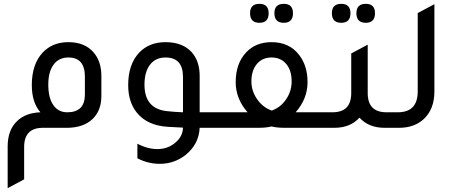

<svg xmlns="http://www.w3.org/2000/svg" viewBox="-20 -667 2377 1002"><path d="M20 315V97Q20 12 69 -35Q113 -78 191 -81Q146 -132 146 -223Q146 -332 203 -393Q254 -447 337 -447Q422 -447 468 -394Q509 -347 509 -271V-163Q508 -88 462 -45Q416 -2 335 0H204Q106 0 106 100V269ZM423 -267Q423 -367 337 -367Q287 -367 259.5 -329.5Q232 -292 232 -225Q232 -157 258 -119Q284 -81 331 -81Q423 -81 423 -174Z M1146 -81V0H1022Q1018 86 948 142Q889 188 814 188Q752 188 697 159V83Q750 111 802 111Q855 111 894.5 78Q934 45 935 -1Q883 -3 858 -5Q750 -11 695 -78Q649 -134 649 -223Q649 -332 707 -393Q759 -447 844 -447Q933 -447 981 -394Q1022 -347 1022 -271V-81ZM935 -265Q935 -367 844 -367Q792 -367 763 -329.5Q734 -292 734 -225Q734 -94 862 -86Q886 -83 935 -81Z M1334 -548Q1285 -548 1285 -598Q1285 -647 1334 -647Q1382 -647 1382 -598Q1382 -548 1334 -548ZM1461 -548Q1412 -548 1412 -598Q1412 -647 1461 -647Q1509 -647 1509 -598Q1509 -548 1461 -548ZM1523 -81H1709V0H1465Q1426 0 1397 -7Q1369 0 1329 0H1086V-81H1272Q1210 -152 1210 -238Q1210 -336 1265 -394Q1315 -447 1397 -447Q1491 -447 1542 -379Q1585 -323 1585 -238Q1585 -152 1523 -81ZM1398 -90Q1444 -106 1473 -148.5Q1502 -191 1502 -242Q1502 -300 1473.5 -333.5Q1445 -367 1397 -367Q1349 -367 1320.5 -333Q1292 -299 1292 -242Q1292 -192 1322 -149Q1352 -106 1398 -90Z M1761 -548Q1712 -548 1712 -598Q1712 -647 1761 -647Q1809 -647 1809 -598Q1809 -548 1761 -548ZM1889 -548Q1840 -548 1840 -598Q1840 -647 1889 -647Q1937 -647 1937 -598Q1937 -548 1889 -548ZM1997 -81H2063V0H1987Q1904 0 1856 -53Q1808 0 1725 0H1649V-81H1715Q1813 -81 1813 -181V-388L1899 -434V-181Q1899 -81 1997 -81Z M2003 0V-81H2056Q2160 -81 2160 -190V-599L2247 -645V-189Q2247 -100 2194 -48Q2144 0 2063 0Z"/></svg>

Font: TajawalTap Med
Style: Regular
Weight: 500
Designer: Boutros Fonts
Foundry: Created by Boutros International 2017
Version: Version 2.700